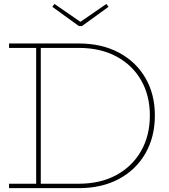

<svg xmlns="http://www.w3.org/2000/svg" viewBox="-20 -978 876 998"><path d="M302 0V-23H389Q502 -23 585 -68.2Q668 -113.5 713.5 -193.5Q759 -273.5 759 -378Q759 -481.5 713.5 -560.8Q668 -640 585 -684.5Q502 -729 389 -729H303V-752H389Q509.5 -752 598.5 -704.2Q687.5 -656.5 736.2 -572.2Q785 -488 785 -378Q785 -266.5 736.2 -181.2Q687.5 -96 598.5 -48Q509.5 0 389 0ZM27 0V-23H168V-729H27V-752H317V-729H192V-23H317V0ZM406 -842.5 544 -942.5 533 -957.5 398 -864.5 263 -957.5 252 -942.5 390 -842.5Z"/></svg>

Font: Hepta Slab ExtraLight
Style: Regular
Weight: 200
Designer: Michael LaGattuta
Foundry: Michael LaGattuta
Version: Version 1.100